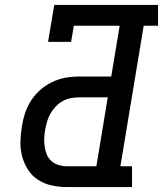

<svg xmlns="http://www.w3.org/2000/svg" viewBox="-20 -755 658 775"><path d="M249 0Q218 0 188.5 -6.5Q159 -13 134.5 -28.5Q110 -44 94 -68.5Q78 -93 70 -121.5Q62 -150 62.5 -181Q63 -212 68 -243Q72 -270 80.5 -296.5Q89 -323 104.5 -347.5Q120 -372 142 -391.5Q164 -411 190 -423.5Q216 -436 243 -441Q270 -446 298 -446H429L463 -651H278L267 -586H174L199 -735H618V-651H560L466 -84H513V0ZM249 -84H369L415 -362H298Q281 -362 264 -358.5Q247 -355 231.5 -346Q216 -337 203.5 -323.5Q191 -310 182.5 -294.5Q174 -279 169.5 -262.5Q165 -246 162 -230Q159 -213 158.5 -195.5Q158 -178 160.5 -161.5Q163 -145 169.5 -130Q176 -115 188 -104.5Q200 -94 216 -89Q232 -84 249 -84Z"/></svg>

Font: Iosevka Curly Slab MdEx
Style: Italic
Weight: 500
Width: 7
Italic angle: -9°
Monospace: yes
Designer: Belleve Invis
Foundry: Belleve Invis
Version: Version 11.0.0; ttfautohint (v1.8.3)